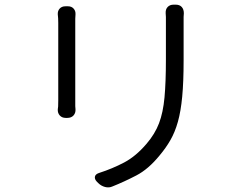

<svg xmlns="http://www.w3.org/2000/svg" viewBox="-20 -775 1040 824"><path d="M734 -755Q751 -755 760 -745Q769 -735 769 -718Q768 -708 768 -702Q768 -696 768 -671Q768 -653 768 -623Q768 -593 768 -563.5Q768 -534 768 -516Q768 -424 762 -360.5Q756 -297 743.5 -252.5Q731 -208 711.5 -174Q692 -140 665 -108Q617 -49 565 -22Q513 5 463 25Q448 32 431 27.5Q414 23 402 11L395 4Q385 -7 387.5 -17.5Q390 -28 406 -33Q462 -51 512.5 -77.5Q563 -104 609 -158Q645 -200 662.5 -246Q680 -292 686 -357Q692 -422 692 -519Q692 -537 692 -566.5Q692 -596 692 -625Q692 -654 692 -671Q692 -696 692 -702Q692 -708 691 -718Q690 -735 699.5 -745Q709 -755 725 -755ZM272 -748Q287 -748 296 -738Q305 -728 304 -713Q303 -704 303 -694.5Q303 -685 303 -677Q303 -669 303 -636.5Q303 -604 303 -559.5Q303 -515 303 -470Q303 -425 303 -390.5Q303 -356 303 -344Q303 -325 303 -319.5Q303 -314 304 -306Q305 -290 295.5 -279.5Q286 -269 269 -269H262Q246 -269 236.5 -279.5Q227 -290 228 -306Q229 -314 229.5 -318Q230 -322 230 -344Q230 -356 230 -390.5Q230 -425 230 -470Q230 -515 230 -559.5Q230 -604 230 -636.5Q230 -669 230 -677Q230 -688 229.5 -696.5Q229 -705 228 -713Q227 -728 236 -738Q245 -748 261 -748Z"/></svg>

Font: Chiron GoRound TC N
Style: Regular
Weight: 350
Designer: Ryoko NISHIZUKA 西塚涼子 (kana, bopomofo & ideographs); Paul D. Hunt (Latin, Greek & Cyrillic); Sandoll Communications 산돌커뮤니
Foundry: Adobe
Version: Version 1.000;hotconv 1.1.1;makeotfexe 2.6.0